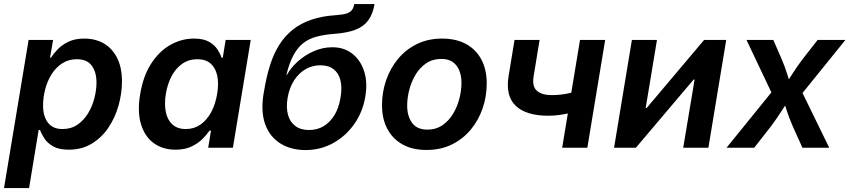

<svg xmlns="http://www.w3.org/2000/svg" viewBox="-32 -748 4300 972"><path d="M-11.7 204.1 112.8 -545.9H236.8L221.2 -455.6H225.6Q238.8 -476.1 260.5 -498.8Q282.2 -521.5 315.2 -537.1Q348.1 -552.7 395 -552.7Q451.2 -552.7 493.9 -527.8Q536.6 -502.9 561 -454.6Q585.4 -406.2 585.4 -335.9Q585.4 -275.9 568.4 -214.8Q551.3 -153.8 517.6 -103Q483.9 -52.2 433.3 -21.2Q382.8 9.8 315.9 9.8Q267.1 9.8 237.5 -6.8Q208 -23.4 192.9 -46.9Q177.7 -70.3 170.9 -89.8H163.6L115.2 204.1ZM284.2 -94.7Q328.1 -94.7 360.4 -116.9Q392.6 -139.2 414.1 -174.8Q435.5 -210.4 446 -251.5Q456.5 -292.5 456.5 -329.6Q456.5 -383.3 432.4 -415.8Q408.2 -448.2 357.4 -448.2Q314.9 -448.2 282.7 -427.2Q250.5 -406.2 229 -371.8Q207.5 -337.4 196.8 -296.1Q186 -254.9 186 -214.4Q186 -159.2 210.7 -127Q235.4 -94.7 284.2 -94.7Z M856 9.8Q792 9.8 746.3 -23.4Q700.7 -56.6 681.6 -119.9Q662.6 -183.1 677.7 -272Q692.9 -363.3 733.2 -425.8Q773.4 -488.3 830.1 -520.5Q886.7 -552.7 949.7 -552.7Q998 -552.7 1026.1 -536.6Q1054.2 -520.5 1068.8 -497.8Q1083.5 -475.1 1089.8 -455.6H1095.7L1110.4 -545.9H1237.3L1147 0H1022L1036.1 -86.4H1028.3Q1014.6 -65.9 992.2 -43.7Q969.7 -21.5 936.5 -5.9Q903.3 9.8 856 9.8ZM908.7 -94.7Q950.2 -94.7 982.7 -117.2Q1015.1 -139.6 1036.9 -179.7Q1058.6 -219.7 1067.4 -272.9Q1076.2 -326.2 1067.6 -365.5Q1059.1 -404.8 1033.9 -426.5Q1008.8 -448.2 966.8 -448.2Q923.8 -448.2 890.9 -425.3Q857.9 -402.3 836.9 -362.8Q815.9 -323.2 807.6 -272.9Q799.3 -221.7 807.4 -181.4Q815.4 -141.1 840.8 -117.9Q866.2 -94.7 908.7 -94.7Z M1515.1 11.7Q1440.4 11.7 1387 -22Q1333.5 -55.7 1310.5 -119.1Q1287.6 -182.6 1302.2 -272.5L1305.2 -289.6Q1316.9 -360.4 1335.2 -418.2Q1353.5 -476.1 1381.8 -521Q1410.2 -565.9 1450.2 -597.9Q1490.2 -629.9 1544.7 -648.4Q1599.1 -667 1670.9 -671.4Q1706.1 -673.8 1724.4 -680.4Q1742.7 -687 1750.5 -698.5Q1758.3 -710 1761.2 -727.5H1864.3Q1855.5 -676.8 1832.3 -645Q1809.1 -613.3 1767.3 -597.4Q1725.6 -581.5 1661.1 -576.7Q1609.4 -572.8 1570.3 -562.3Q1531.2 -551.8 1502.7 -529.3Q1474.1 -506.8 1453.4 -468Q1432.6 -429.2 1418 -369.6H1420.9Q1440.9 -405.8 1476.3 -437.5Q1511.7 -469.2 1556.9 -489Q1602.1 -508.8 1650.4 -508.8Q1709 -508.8 1750.7 -476.8Q1792.5 -444.8 1811 -388.4Q1829.6 -332 1817.4 -259.3Q1804.7 -181.6 1761.7 -120.4Q1718.8 -59.1 1654.8 -23.7Q1590.8 11.7 1515.1 11.7ZM1532.7 -89.8Q1574.2 -89.8 1606.7 -109.4Q1639.2 -128.9 1661.4 -165.5Q1683.6 -202.1 1691.9 -253.9Q1700.7 -305.7 1691.4 -342Q1682.1 -378.4 1656.5 -397.9Q1630.9 -417.5 1589.8 -417.5Q1548.3 -417.5 1513.7 -397Q1479 -376.5 1455.6 -339.1Q1432.1 -301.8 1423.8 -251.5Q1416 -203.1 1426 -166.7Q1436 -130.4 1463.1 -110.1Q1490.2 -89.8 1532.7 -89.8Z M2127.4 11.2Q2056.2 11.2 2005.9 -16.8Q1955.6 -44.9 1928.7 -95.9Q1901.9 -147 1901.9 -215.3Q1901.9 -280.8 1922.6 -341.3Q1943.4 -401.9 1982.7 -449.5Q2022 -497.1 2078.4 -524.9Q2134.8 -552.7 2206.1 -552.7Q2277.3 -552.7 2327.9 -524.9Q2378.4 -497.1 2405.3 -446Q2432.1 -395 2432.1 -326.2Q2432.1 -260.3 2411.4 -199.7Q2390.6 -139.2 2351.1 -91.6Q2311.5 -43.9 2255.1 -16.4Q2198.7 11.2 2127.4 11.2ZM2131.3 -91.8Q2175.3 -91.8 2208 -114.3Q2240.7 -136.7 2262 -172.4Q2283.2 -208 2293.7 -249.3Q2304.2 -290.5 2304.2 -328.1Q2304.2 -363.8 2293.2 -391.1Q2282.2 -418.5 2259.8 -434.1Q2237.3 -449.7 2202.1 -449.7Q2158.2 -449.7 2125.5 -427.5Q2092.8 -405.3 2071.5 -369.6Q2050.3 -334 2039.8 -292.7Q2029.3 -251.5 2029.3 -213.4Q2029.3 -160.2 2054.2 -126Q2079.1 -91.8 2131.3 -91.8Z M2744.1 -162.1Q2631.8 -162.1 2578.9 -212.4Q2525.9 -262.7 2543 -364.3L2572.8 -545.9H2699.7L2669.9 -364.3Q2660.6 -312 2685.1 -289.3Q2709.5 -266.6 2761.7 -266.6Q2804.7 -266.6 2844.7 -275.1Q2884.8 -283.7 2929.2 -298.3L2912.1 -193.8Q2889.6 -185.1 2861.6 -178Q2833.5 -170.9 2803.7 -166.5Q2773.9 -162.1 2744.1 -162.1ZM2814 0 2904.3 -545.9H3031.7L2941.4 0Z M3554.2 0H3426.8L3484.4 -345.2H3479.5L3187 0H3076.7L3167 -545.9H3293.9L3236.8 -201.2H3241.7L3532.7 -545.9H3644.5Z M3646 0 3913.1 -329.6 3896.5 -231 3747.1 -545.9H3882.8L3923.3 -453.1Q3941.4 -411.6 3953.4 -372.1Q3965.3 -332.5 3979 -295.4H3926.8Q3953.1 -332 3978 -371.8Q4002.9 -411.6 4034.7 -453.1L4107.4 -545.9H4248L3991.7 -229L4007.3 -325.2L4166 0H4030.3L3981 -109.4Q3962.9 -150.9 3950.4 -189.9Q3938 -229 3924.3 -264.6H3977.1Q3951.7 -229 3927.2 -189.9Q3902.8 -150.9 3871.6 -109.4L3786.1 0Z"/></svg>

Font: Inter SemiBold
Style: Italic
Weight: 600
Italic angle: -9.3988°
Designer: Rasmus Andersson
Foundry: rsms
Version: Version 4.001;git-66647c0bb